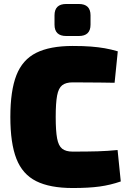

<svg xmlns="http://www.w3.org/2000/svg" viewBox="-20 -933 645 965"><path d="M345 -702Q399 -702 437 -699Q475 -696 506.5 -690.5Q538 -685 572 -675L556 -517Q521 -518 491 -518Q461 -518 427 -518.5Q393 -519 345 -519Q311 -519 292.5 -504.5Q274 -490 267 -452.5Q260 -415 260 -345Q260 -275 267 -237.5Q274 -200 292.5 -185.5Q311 -171 345 -171Q420 -171 470.5 -172.5Q521 -174 571 -179L587 -21Q535 -3 480.5 4.5Q426 12 345 12Q231 12 162 -22.5Q93 -57 62.5 -135Q32 -213 32 -345Q32 -477 62.5 -555Q93 -633 162 -667.5Q231 -702 345 -702ZM376 -913Q435 -913 435 -856V-809Q435 -752 376 -752H313Q254 -752 254 -809V-856Q254 -913 313 -913Z"/></svg>

Font: Exo 2 Black
Style: Regular
Weight: 900
Designer: Natanael Gama
Foundry: Natanael Gama
Version: Version 2.010